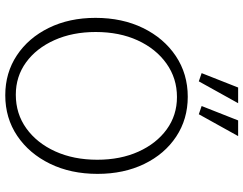

<svg xmlns="http://www.w3.org/2000/svg" viewBox="-120 -812 946 747"><g transform="rotate(90 353.5 -439.0)"><path d="M351 14Q264 14 196 -31Q128 -76 89 -155.5Q50 -235 50 -337Q50 -441 89.5 -522Q129 -603 198.5 -649.5Q268 -696 357 -696Q444 -696 512 -651Q580 -606 618.5 -526.5Q657 -447 657 -345Q657 -241 617.5 -160Q578 -79 509 -32.5Q440 14 351 14ZM349 -27Q423 -27 480 -68Q537 -109 569.5 -180.5Q602 -252 602 -344Q602 -434 570.5 -504Q539 -574 484 -614Q429 -654 358 -654Q285 -654 227.5 -613Q170 -572 137.5 -501Q105 -430 105 -338Q105 -248 136.5 -177.5Q168 -107 223 -67Q278 -27 349 -27ZM297 -739 382 -892H321L265 -750ZM425 -739 510 -892H449L393 -750Z"/></g></svg>

Font: Catamaran Thin
Style: Regular
Weight: 100
Designer: Pria Ravichandran
Version: Version 2.000